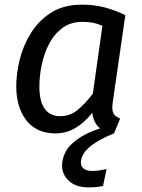

<svg xmlns="http://www.w3.org/2000/svg" viewBox="-20 -559 609 822"><path d="M331 -539.1Q382 -539.1 426.7 -527.6Q471.4 -516.1 516.5 -494L462.6 -120.5Q458.6 -92.5 464 -77Q469.5 -61.6 494.5 -51.6L468.2 12Q442.1 8.1 422 -1.4Q402 -11 390.4 -29.5Q378.8 -48 374.7 -76Q343.8 -36 304.3 -11.9Q264.8 12.1 217.7 12.1Q136.7 12.1 93.1 -43.5Q49.6 -99 49.6 -190.1Q49.6 -244.1 64.6 -304.6Q79.7 -365.2 113.2 -418.7Q146.7 -472.2 200.3 -505.7Q253.9 -539.1 331 -539.1ZM332.9 -465.5Q283.1 -465.5 247.7 -439.6Q212.3 -413.6 190.4 -371.7Q168.5 -329.8 158.6 -281.4Q148.6 -233 148.6 -189.1Q148.6 -123.3 172 -92.4Q195.4 -61.6 237.2 -61.6Q280.9 -61.6 313.8 -89.5Q346.7 -117.3 377.5 -158.2L418.5 -448.6Q397.6 -457.6 378.2 -461.6Q358.8 -465.5 332.9 -465.5ZM454.1 -23.2 468.2 12Q405.3 38 375.3 60.9Q345.3 83.9 335.8 102.9Q326.3 121.9 326.3 137.8Q326.3 153.9 338.8 163.3Q351.3 172.8 373.3 172.8Q390.2 172.8 404.3 170.8Q418.3 168.8 436.3 164.8L421.1 237.2Q406.1 240.3 392.1 241.8Q378 243.3 360 243.3Q306 243.3 275.9 216.2Q245.7 189.2 245.7 149.1Q245.7 119 262.3 88.4Q278.9 57.8 324 28.8Q369.1 -0.2 454.1 -23.2Z"/></svg>

Font: Fira Sans Variable
Style: Italic
Weight: 397
Italic angle: -8°
Designer: Carrois Corporate & Edenspiekermann AG
Foundry: Carrois Corporate GbR & Edenspiekermann AG
Version: Version 4.202